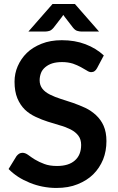

<svg xmlns="http://www.w3.org/2000/svg" viewBox="-20 -932 588 960"><path d="M499 -654.8 465.3 -591.3Q459.5 -580.6 453.1 -576.7Q446.3 -571.3 436 -571.3Q425.8 -571.3 413.6 -579.6Q393.1 -591.8 383.8 -596.7Q366.7 -606 344.7 -613.8Q319.8 -621.6 290.5 -621.6Q262.2 -621.6 241.7 -615.2Q221.7 -608.9 206.5 -596.2Q191.4 -583.5 185.1 -567.4Q178.2 -549.3 178.2 -530.3Q178.2 -505.9 192.4 -487.8Q205.6 -471.2 230 -459Q254.4 -446.8 283.7 -437.5Q285.2 -437 345.2 -417.5Q377 -406.2 406.7 -392.6Q435.5 -378.9 460 -356.4Q484.9 -333 498 -303.2Q512.2 -271 512.2 -226.6Q512.2 -176.8 495.6 -134.8Q477.5 -91.3 446.3 -60.5Q415.5 -29.8 367.7 -10.7Q322.8 7.8 261.2 7.8Q228 7.8 192.9 1Q160.2 -5.4 128.9 -18.1Q96.7 -31.2 70.8 -47.9Q43.9 -65.4 22.9 -86.9L62.5 -151.4Q68.4 -158.7 75.7 -163.6Q84 -168 92.3 -168Q105.5 -168 119.6 -158.2Q140.1 -143.1 153.8 -134.8Q176.8 -121.1 201.2 -112.3Q227.5 -102.1 265.1 -102.1Q323.2 -102.1 354 -129.4Q385.7 -156.7 385.7 -207.5Q385.7 -235.4 371.6 -253.9Q358.4 -271.5 333.5 -284.7Q307.1 -297.9 279.8 -305.2Q275.4 -306.2 219.2 -323.7Q190.9 -332.5 158.2 -347.7Q127 -362.3 104.5 -383.8Q81.1 -406.7 66.9 -440.4Q52.7 -474.6 52.7 -523.4Q52.7 -564.5 68.4 -600.6Q85 -638.7 113.8 -667Q142.6 -695.3 188 -713.4Q231.9 -731 289.1 -731Q354.5 -731 407.2 -710.9Q460.9 -690.4 499 -654.8ZM354.5 -912.1 475.1 -774.4H385.7Q377.9 -774.4 367.7 -777.3Q356.9 -779.3 345.2 -793.5L304.2 -846.7Q298.3 -854.5 296.4 -857.4Q293 -851.6 289.1 -846.7L248 -793.5Q236.3 -779.8 226.1 -777.3Q215.3 -774.4 207.5 -774.4H122.1L242.7 -912.1Z"/></svg>

Font: Lato-SemiBold
Style: Bold
Weight: 500
Designer: Lukasz Dziedzic with Adam Twardoch and Botio Nikoltchev
Foundry: tyPoland Lukasz Dziedzic
Version: ""